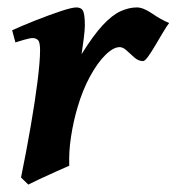

<svg xmlns="http://www.w3.org/2000/svg" viewBox="-20 -477 476 517"><path d="M435.5 -415Q429.2 -407.2 419.4 -390.6Q409.7 -374 398.9 -356Q388.2 -337.9 379.2 -325.2Q370.1 -312.5 365.2 -312.5Q353 -312.5 342.3 -321.8Q331.5 -331.1 321.5 -340.6Q311.5 -350.1 302.2 -350.1Q285.2 -350.1 263.7 -328.9Q242.2 -307.6 222.2 -270.8Q202.1 -233.9 188.5 -187Q177.7 -150.4 171.4 -109.9Q165 -69.3 166.5 -30.8Q156.2 -26.4 132.8 -15.9Q109.4 -5.4 86.9 5.1Q64.5 15.6 56.2 20L36.6 1Q50.8 -68.4 62.5 -136Q74.2 -203.6 81.1 -258.1Q87.9 -312.5 87.9 -341.8Q87.9 -364.3 82 -369.4Q76.2 -374.5 67.9 -374.5Q61 -374.5 44.9 -369.9Q28.8 -365.2 21.5 -362.8L12.7 -395.5Q40.5 -408.2 76.4 -422.4Q112.3 -436.5 143.1 -446.8Q173.8 -457 185.5 -457Q199.2 -457 203.9 -447Q208.5 -437 208.5 -408.2Q208.5 -397.9 205.6 -373.8Q202.6 -349.6 199.7 -331.1Q231.4 -382.3 257.1 -409.7Q282.7 -437 305.2 -447Q327.6 -457 348.6 -457Q365.7 -457 389.9 -440.4Q414.1 -423.8 435.5 -415Z"/></svg>

Font: Gentium Plus
Style: Bold Italic
Weight: 700
Italic angle: -8°
Designer: Victor Gaultney, Annie Olsen, Iska Routamaa, Becca Hirsbrunner
Foundry: SIL International
Version: Version 6.101